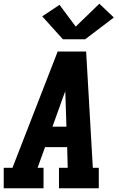

<svg xmlns="http://www.w3.org/2000/svg" viewBox="-21 -1012 641 1032"><path d="M-1 0V-110H46L289 -735H442L478 -110H510V0H296V-110H343L340 -221H221L181 -110H213V0ZM261 -331H336L331 -490Q331 -498 330.5 -506Q330 -514 330 -522Q327 -514 324 -506Q321 -498 318 -490ZM317 -801 206 -924 299 -986 386 -869 513 -992 591 -918 437 -801Z"/></svg>

Font: Iosevka Etoile XBdObl
Style: Regular
Weight: 800
Italic angle: -9°
Designer: Belleve Invis
Foundry: Belleve Invis
Version: Version 15.5.2; ttfautohint (v1.8.4)